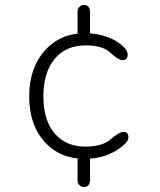

<svg xmlns="http://www.w3.org/2000/svg" viewBox="-20 -630 640 770"><path d="M320 7Q220 7 158.5 -61.5Q97 -130 97 -243Q97 -357 159.5 -427Q222 -497 322 -497Q358 -497 394 -487Q430 -477 458 -457Q492 -432 492 -411Q492 -389 472 -389Q454 -389 423 -418.5Q392 -448 324 -448Q244 -448 199 -393.5Q154 -339 154 -243Q154 -148 199 -95Q244 -42 323 -42Q390 -42 424 -71.5Q458 -101 475 -101Q495 -101 495 -79Q495 -61 461 -36Q401 7 320 7ZM316 120Q305 120 298 112Q291 104 291 92V-18H341V92Q341 120 316 120ZM291 -472V-582Q291 -594 298 -602Q305 -610 316 -610Q341 -610 341 -582V-472Z"/></svg>

Font: Nunito VF Beta Light
Style: Regular
Weight: 300
Designer: Vernon Adams
Foundry: newtypography
Version: Version 3.001